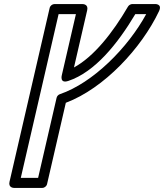

<svg xmlns="http://www.w3.org/2000/svg" viewBox="-20 -905 812 950"><path d="M318.4 -504.7C449.8 -548.7 562.3 -688.6 649.4 -835H703.3C612.8 -668.6 440.2 -495 276.3 -439C268.2 -436.2 261.9 -429.2 260 -421L168.6 -25H82.9L269.9 -835H355.6L286.1 -534C286.1 -534 273.1 -489.5 318.4 -504.7ZM346 -571.2 411.4 -854.4C418 -883 393.2 -885 387 -885H250C239.3 -885 228.4 -877.2 225.7 -865.6L27.1 -5.6C20.5 23 45.4 25 51.5 25H188.5C199.3 25 210.2 17.2 212.9 5.6L305.7 -396.4C495.3 -467.7 680.1 -667 766.6 -849.3C785.4 -888.8 744 -885 744 -885H635C627.6 -885 618.1 -880.5 613.4 -872.6C538.4 -743.6 444.5 -624.6 346 -571.2Z"/></svg>

Font: Stormning Aesir
Style: Regular
Weight: 400
Designer: Robert Jablonski, Mew Too
Foundry: Cannot Into Space Fonts
Version: Version 0.90